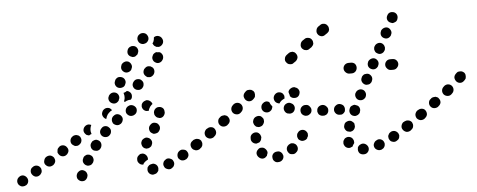

<svg xmlns="http://www.w3.org/2000/svg" viewBox="-65 -666 1998 804"><g transform="rotate(-5 934.0 -264.0)"><path d="M25 17Q27 8 22 0Q17 -8 8 -11Q-1 -13 -9 -8L-10 -7Q-18 -2 -20 7Q-22 16 -17 24Q-15 28 -11 30Q-8 33 -3 34Q1 35 5 34Q10 34 14 31H15Q23 26 25 17ZM273 2Q270 -6 261 -10Q257 -12 252 -12Q248 -12 244 -10Q240 -8 237 -5Q233 -2 232 2Q231 3 231 4Q228 12 231 21Q235 29 244 33Q252 36 261 33Q269 29 273 20Q273 20 273 19Q277 11 273 2ZM560 30Q564 29 567 25Q570 22 572 18Q573 14 573 9Q573 0 566 -7Q559 -13 550 -13L549 -12Q544 -12 540 -10Q536 -9 533 -5Q530 -2 528 2Q527 6 527 11Q527 20 534 27Q541 33 550 33L552 32Q556 32 560 30ZM634 9Q638 6 639 2Q641 -2 641 -7Q641 -11 639 -15Q636 -24 627 -27Q619 -31 610 -28L609 -27Q605 -25 602 -22Q598 -19 597 -15Q595 -11 595 -6Q595 -2 597 2Q600 11 609 14Q617 18 626 15L627 14Q631 12 634 9ZM81 -12Q84 -15 85 -20Q86 -24 85 -28Q85 -33 82 -37Q77 -45 68 -47Q59 -49 51 -44L50 -43Q42 -39 40 -30Q38 -20 43 -13Q48 -5 57 -2Q66 0 74 -5L75 -6Q79 -8 81 -12ZM494 -20Q487 -27 488 -36V-38Q488 -42 490 -46Q492 -50 496 -53Q499 -56 503 -58Q507 -59 512 -59Q521 -58 527 -51Q533 -44 533 -35V-34Q533 -33 533 -33Q533 -32 533 -32Q532 -31 531 -31Q523 -27 517 -21Q513 -17 511 -12Q510 -12 510 -12Q509 -12 509 -13Q500 -13 494 -20ZM703 -33Q705 -42 700 -50Q698 -54 694 -57Q691 -59 686 -60Q682 -61 678 -61Q673 -60 669 -58L668 -57Q660 -52 658 -43Q656 -34 660 -26Q663 -23 666 -20Q670 -17 674 -16Q679 -15 683 -16Q687 -16 691 -19H692Q700 -24 703 -33ZM305 -58Q303 -67 295 -71Q291 -74 287 -74Q282 -75 278 -74Q273 -72 270 -70Q266 -67 264 -63V-62Q259 -54 261 -45Q264 -36 272 -31Q276 -29 280 -28Q285 -28 289 -29Q293 -30 297 -33Q300 -36 303 -40V-41Q308 -49 305 -58ZM141 -49Q144 -53 145 -57Q146 -61 145 -66Q144 -70 142 -74Q139 -78 136 -80Q132 -83 128 -84Q123 -85 119 -84Q114 -83 111 -81L109 -80Q102 -75 100 -66Q97 -57 102 -49Q105 -46 108 -43Q112 -40 117 -39Q121 -38 125 -39Q130 -40 133 -42L135 -43Q138 -45 141 -49ZM762 -73Q763 -82 758 -90Q755 -93 752 -96Q748 -98 744 -99Q739 -100 735 -99Q730 -98 727 -95L726 -94Q718 -89 716 -80Q715 -71 720 -63Q723 -59 726 -57Q730 -55 735 -54Q739 -53 743 -54Q748 -55 751 -58H752Q760 -64 762 -73ZM200 -87Q203 -91 204 -95Q205 -99 204 -104Q203 -108 200 -112Q195 -120 186 -122Q177 -124 169 -119L168 -118Q165 -115 162 -112Q159 -108 159 -104Q158 -99 158 -95Q159 -91 162 -87Q167 -79 176 -77Q185 -75 193 -80L194 -81Q198 -83 200 -87ZM512 -95Q514 -86 522 -81Q526 -79 530 -78Q535 -78 539 -79Q543 -80 547 -83Q551 -85 553 -89V-90Q558 -98 556 -107Q553 -116 545 -121Q541 -123 537 -124Q532 -125 528 -123Q524 -122 520 -119Q517 -117 514 -113V-112Q509 -104 512 -95ZM344 -114Q343 -123 335 -129Q331 -131 327 -133Q323 -134 318 -133Q314 -132 310 -130Q306 -128 304 -124L303 -123Q297 -115 299 -106Q300 -97 308 -91Q311 -89 316 -88Q320 -87 324 -87Q329 -88 333 -90Q337 -93 339 -96L340 -97Q345 -105 344 -114ZM259 -126Q261 -129 262 -134Q263 -138 262 -143Q261 -147 259 -151Q256 -154 253 -157Q249 -159 245 -160Q240 -161 236 -160Q231 -159 228 -157L227 -156Q219 -151 217 -142Q215 -133 220 -125Q223 -121 227 -119Q230 -116 235 -115Q239 -115 243 -115Q248 -116 252 -119L253 -120Q256 -122 259 -126ZM549 -155Q551 -145 559 -141Q563 -138 567 -137Q572 -137 576 -138Q580 -139 584 -141Q588 -144 590 -148L591 -149Q596 -157 594 -166Q591 -175 584 -180Q580 -182 575 -183Q571 -184 567 -183Q562 -182 559 -179Q555 -176 553 -173L552 -172Q547 -164 549 -155ZM389 -165Q389 -174 382 -180Q376 -187 366 -187Q357 -187 351 -180L350 -179Q347 -176 345 -172Q343 -167 343 -163Q343 -159 345 -154Q347 -150 350 -147Q357 -141 366 -141Q376 -141 382 -148L383 -149Q389 -155 389 -165ZM275 -181Q277 -190 284 -195L285 -196Q291 -200 297 -200Q303 -200 309 -197Q305 -189 304 -180Q303 -171 306 -162Q306 -160 307 -159Q305 -158 303 -158Q299 -156 296 -154Q291 -155 286 -157Q282 -160 279 -164Q273 -172 275 -181ZM439 -198Q441 -202 442 -206Q443 -210 442 -215Q441 -219 438 -223Q433 -230 424 -232Q415 -234 407 -228L406 -227Q402 -225 400 -221Q397 -217 397 -213Q396 -209 397 -204Q398 -200 400 -196Q406 -189 415 -187Q424 -185 432 -191H433Q436 -194 439 -198ZM576 -217Q578 -212 581 -209Q583 -206 587 -204Q591 -202 596 -201Q605 -200 612 -206Q619 -213 620 -222Q620 -223 620 -223Q620 -228 619 -232Q618 -236 615 -240Q612 -243 608 -245Q604 -247 599 -247Q590 -248 583 -242Q576 -236 575 -226Q575 -226 575 -225Q575 -221 576 -217ZM359 -232Q356 -240 361 -249V-250Q366 -258 374 -261Q383 -264 392 -260Q394 -258 397 -256Q399 -253 401 -251Q397 -249 394 -247L393 -246Q386 -241 381 -234Q376 -226 374 -217Q373 -217 372 -217Q371 -218 370 -218Q362 -223 359 -232ZM502 -233Q506 -242 503 -251Q499 -259 491 -263Q482 -267 474 -264L472 -263Q464 -260 460 -252Q456 -243 459 -234Q461 -230 464 -227Q467 -224 471 -222Q475 -220 480 -220Q484 -220 488 -221L489 -222Q498 -225 502 -233ZM551 -235H550Q541 -234 534 -240Q527 -246 526 -256Q526 -260 527 -264Q529 -269 532 -272Q535 -275 539 -277Q543 -279 547 -280H548Q557 -280 563 -275Q570 -270 572 -262Q570 -260 568 -259Q561 -253 557 -244Q555 -240 554 -235Q553 -235 552 -235Q552 -235 551 -235ZM391 -294Q394 -285 402 -281Q411 -276 420 -279Q428 -282 433 -290V-292Q438 -300 435 -309Q432 -318 424 -322Q415 -326 406 -323Q398 -320 393 -312V-311Q388 -303 391 -294ZM458 -297Q459 -307 456 -316Q456 -317 455 -319Q457 -320 459 -320Q465 -322 470 -326Q474 -325 478 -323Q481 -321 484 -318Q490 -311 489 -302Q489 -294 483 -288Q483 -288 482 -288Q474 -288 466 -285L464 -284Q461 -283 458 -281Q457 -282 456 -282Q455 -283 454 -283Q457 -290 458 -297ZM542 -348Q543 -357 536 -364Q530 -371 521 -371Q512 -372 505 -366L504 -365Q497 -358 496 -349Q496 -340 502 -333Q505 -330 509 -328Q513 -326 518 -326Q522 -325 527 -327Q531 -328 534 -331L535 -332Q542 -339 542 -348ZM423 -356Q426 -347 434 -343Q443 -339 452 -342Q461 -344 465 -353V-354Q470 -362 467 -371Q464 -380 456 -384Q447 -388 438 -386Q430 -383 425 -375V-373Q420 -365 423 -356ZM592 -399Q592 -409 585 -415Q581 -418 577 -420Q573 -421 568 -421Q564 -421 560 -419Q556 -417 553 -413H552Q546 -406 546 -396Q547 -387 554 -381Q557 -378 561 -376Q565 -375 570 -375Q574 -375 578 -377Q582 -379 585 -382L586 -383Q592 -390 592 -399ZM455 -419Q458 -410 467 -405Q475 -401 484 -404Q493 -407 497 -415V-416Q502 -425 499 -433Q496 -442 488 -447Q479 -451 471 -448Q462 -445 457 -437V-436Q453 -427 455 -419ZM633 -461Q630 -470 622 -475Q621 -475 620 -475Q620 -475 619 -476Q613 -475 607 -477Q602 -476 598 -473Q593 -470 591 -465V-464Q586 -456 589 -447Q592 -438 600 -434Q608 -429 617 -432Q626 -435 630 -443L631 -444Q635 -452 633 -461ZM487 -481Q490 -472 499 -468Q503 -466 507 -465Q511 -465 516 -466Q520 -468 523 -471Q527 -473 529 -477V-479Q534 -487 531 -496Q528 -505 520 -509Q516 -511 511 -511Q507 -512 503 -510Q498 -509 495 -506Q491 -503 489 -499V-498Q485 -490 487 -481ZM623 -543Q632 -540 636 -532Q636 -531 637 -530Q641 -522 638 -513Q634 -504 626 -500Q622 -498 618 -498Q613 -498 609 -499Q605 -501 601 -504Q598 -507 596 -511Q596 -511 596 -512Q595 -512 595 -513Q595 -514 594 -515Q597 -518 599 -523Q602 -531 602 -539Q603 -540 604 -541Q605 -541 606 -542Q614 -546 623 -543ZM534 -546Q531 -537 535 -529Q539 -520 548 -517Q556 -514 565 -518Q565 -518 566 -518Q574 -522 578 -531Q581 -540 577 -548Q573 -557 565 -560Q556 -563 547 -560Q547 -559 546 -559Q537 -555 534 -546Z M762 -66Q765 -70 765 -74Q766 -79 765 -83Q764 -87 762 -91Q756 -99 747 -100Q738 -102 730 -96L727 -94Q723 -91 721 -88Q719 -84 718 -79Q717 -75 718 -71Q719 -66 722 -63Q727 -55 736 -53Q745 -52 753 -57L756 -60Q760 -62 762 -66ZM827 -118Q828 -127 823 -135Q818 -143 808 -144Q799 -145 792 -140L788 -138Q781 -132 779 -123Q778 -114 783 -106Q789 -99 798 -97Q807 -96 815 -101L818 -104Q825 -109 827 -118ZM888 -163Q889 -173 883 -180Q881 -184 877 -186Q873 -188 869 -189Q864 -189 860 -188Q855 -187 852 -185L849 -182Q841 -177 840 -167Q839 -158 844 -151Q850 -143 859 -142Q868 -141 876 -146L879 -149Q886 -154 888 -163ZM947 -211Q948 -220 942 -228Q936 -235 927 -236Q918 -237 910 -231L907 -228Q900 -222 899 -213Q898 -204 904 -196Q910 -189 920 -188Q929 -187 936 -193L939 -196Q946 -202 947 -211ZM1002 -255Q1003 -259 1003 -264Q1003 -268 1002 -272Q1000 -277 997 -280Q993 -283 989 -285Q985 -286 981 -286Q976 -286 972 -285Q968 -283 965 -280L962 -277Q955 -270 955 -261Q956 -252 962 -245Q969 -238 978 -238Q987 -238 994 -245L997 -248Q1000 -251 1002 -255Z M1094 18Q1100 11 1099 1Q1098 -3 1096 -7Q1094 -11 1090 -14Q1087 -17 1082 -18Q1078 -19 1074 -18H1072Q1063 -17 1057 -10Q1051 -2 1053 7Q1053 11 1055 15Q1057 19 1061 22Q1064 25 1069 26Q1073 27 1078 26H1079Q1088 25 1094 18ZM1011 6Q1002 5 996 -1Q995 -2 994 -3Q988 -10 988 -19Q989 -28 996 -34Q1002 -41 1012 -40Q1021 -40 1027 -33Q1028 -33 1028 -32Q1031 -29 1033 -24Q1035 -20 1034 -15Q1032 -11 1031 -7Q1031 -6 1031 -5Q1030 -4 1029 -3Q1028 -2 1027 -1Q1021 6 1011 6ZM1162 -22Q1163 -31 1157 -39Q1155 -42 1151 -44Q1147 -47 1142 -47Q1138 -48 1134 -47Q1129 -45 1126 -43L1125 -42Q1117 -36 1116 -27Q1115 -18 1121 -10Q1123 -7 1127 -4Q1131 -2 1136 -2Q1140 -1 1144 -2Q1149 -3 1152 -6L1153 -7Q1161 -13 1162 -22ZM1209 -73Q1209 -77 1209 -82Q1208 -86 1205 -90Q1203 -93 1199 -96Q1191 -101 1182 -99Q1173 -97 1168 -89L1167 -88Q1164 -84 1164 -80Q1163 -75 1164 -71Q1165 -67 1167 -63Q1170 -59 1174 -57Q1181 -52 1190 -54Q1200 -56 1205 -63V-65Q1208 -68 1209 -73ZM974 -67Q968 -74 969 -83V-85Q969 -94 976 -100Q983 -106 992 -106Q997 -106 1001 -104Q1005 -102 1008 -98Q1011 -95 1012 -91Q1014 -86 1014 -82L1013 -81Q1013 -76 1011 -72Q1009 -68 1006 -65Q1005 -64 1004 -63Q1003 -63 1001 -62Q998 -61 995 -60Q994 -60 994 -60Q993 -59 992 -59Q991 -59 990 -59Q980 -60 974 -67ZM985 -151Q985 -146 987 -142Q988 -138 991 -135Q994 -131 998 -129Q1002 -128 1007 -127Q1011 -127 1016 -129Q1020 -130 1023 -133Q1026 -136 1028 -140L1029 -142Q1031 -146 1031 -150Q1031 -155 1030 -159Q1028 -163 1025 -166Q1022 -170 1018 -172Q1009 -175 1001 -172Q992 -169 988 -161L987 -159Q986 -155 985 -151ZM1360 -150Q1364 -152 1367 -155Q1370 -158 1372 -162Q1373 -166 1373 -171Q1373 -180 1367 -187Q1360 -193 1351 -194H1350Q1345 -194 1341 -192Q1337 -190 1334 -187Q1330 -184 1329 -180Q1327 -176 1327 -171Q1327 -162 1334 -155Q1340 -149 1349 -149H1351Q1355 -148 1360 -150ZM1288 -152Q1292 -153 1296 -156Q1299 -159 1301 -163Q1303 -167 1303 -172Q1304 -181 1297 -188Q1291 -195 1282 -196H1280Q1271 -196 1264 -190Q1257 -184 1257 -174Q1256 -170 1258 -166Q1259 -162 1262 -158Q1265 -155 1269 -153Q1273 -151 1278 -151H1279Q1284 -150 1288 -152ZM1224 -162Q1232 -167 1233 -177Q1234 -186 1228 -193Q1223 -201 1214 -202H1212Q1203 -203 1196 -198Q1188 -192 1187 -183Q1186 -174 1191 -166Q1197 -159 1206 -157H1208Q1217 -156 1224 -162ZM1152 -174Q1160 -178 1163 -187Q1166 -196 1162 -204Q1158 -212 1149 -215L1148 -216Q1139 -219 1131 -215Q1122 -211 1119 -202Q1116 -193 1120 -185Q1124 -176 1133 -173H1135Q1143 -170 1152 -174ZM1025 -207Q1025 -198 1032 -191Q1039 -185 1048 -185Q1057 -185 1064 -192L1065 -193Q1068 -196 1069 -200Q1071 -204 1071 -209Q1070 -210 1069 -211Q1063 -218 1060 -227Q1059 -228 1059 -228Q1052 -232 1045 -231Q1038 -230 1032 -224L1031 -223Q1025 -217 1025 -207ZM1081 -234Q1078 -243 1082 -251Q1083 -252 1083 -253Q1088 -261 1097 -264Q1106 -266 1114 -262Q1118 -260 1121 -256Q1123 -253 1125 -248Q1125 -245 1125 -243Q1125 -240 1125 -237Q1123 -236 1121 -235Q1112 -231 1106 -224Q1104 -221 1102 -218Q1100 -218 1097 -219Q1095 -220 1092 -221Q1084 -225 1081 -234ZM1155 -277Q1163 -282 1172 -280Q1173 -280 1173 -279Q1182 -277 1187 -269Q1192 -261 1189 -252Q1187 -243 1179 -238Q1171 -234 1162 -236Q1161 -236 1161 -236Q1157 -237 1154 -239Q1150 -242 1148 -245Q1148 -250 1146 -254Q1145 -258 1144 -261Q1144 -262 1144 -262Q1144 -263 1144 -264Q1147 -273 1155 -277Z M1194 -403Q1195 -412 1189 -420Q1187 -423 1183 -426Q1179 -428 1175 -429Q1170 -429 1166 -428Q1162 -427 1158 -424L1150 -418Q1142 -412 1141 -403Q1139 -394 1145 -387Q1148 -383 1151 -381Q1155 -378 1160 -378Q1164 -377 1169 -378Q1173 -379 1176 -382L1185 -388Q1192 -394 1194 -403ZM1262 -448Q1264 -451 1265 -456Q1265 -460 1264 -465Q1263 -469 1260 -473Q1255 -480 1246 -481Q1236 -483 1229 -477L1220 -471Q1213 -465 1212 -456Q1210 -447 1216 -439Q1219 -436 1222 -434Q1226 -431 1231 -431Q1235 -430 1239 -431Q1244 -432 1247 -435L1256 -441Q1259 -444 1262 -448ZM1333 -500Q1335 -504 1336 -509Q1336 -513 1335 -517Q1334 -522 1331 -525Q1329 -529 1325 -531Q1321 -534 1317 -534Q1312 -535 1308 -534Q1303 -533 1300 -530L1291 -524Q1284 -518 1283 -509Q1281 -500 1287 -492Q1292 -485 1302 -483Q1311 -482 1318 -488L1327 -494Q1330 -497 1333 -500Z M1434 25H1435Q1445 25 1451 19Q1458 12 1458 3Q1458 -2 1456 -6Q1454 -10 1451 -13Q1448 -16 1444 -18Q1440 -20 1435 -20H1434Q1430 -20 1426 -18Q1421 -16 1418 -13Q1415 -10 1413 -6Q1412 -2 1412 3Q1412 12 1418 19Q1425 25 1434 25ZM1519 7Q1522 4 1524 0Q1526 -4 1526 -8Q1527 -12 1525 -17Q1522 -26 1514 -30Q1506 -34 1497 -31L1496 -30Q1487 -27 1483 -19Q1478 -11 1481 -2Q1484 7 1493 11Q1501 15 1510 12H1511Q1515 10 1519 7ZM1370 -8Q1361 -11 1357 -19Q1356 -20 1356 -21Q1354 -25 1354 -29Q1354 -34 1355 -38Q1357 -42 1360 -46Q1362 -49 1367 -51Q1375 -55 1384 -52Q1393 -49 1397 -40Q1397 -40 1397 -40Q1399 -37 1399 -33Q1400 -29 1399 -25Q1395 -20 1392 -14Q1392 -13 1392 -13Q1391 -12 1390 -11Q1388 -10 1387 -10Q1379 -5 1370 -8ZM1585 -25Q1588 -29 1589 -33Q1590 -38 1590 -42Q1589 -46 1587 -50Q1582 -58 1573 -61Q1564 -63 1556 -59L1555 -58Q1551 -56 1548 -52Q1546 -49 1544 -44Q1543 -40 1544 -36Q1544 -31 1547 -27Q1551 -19 1560 -17Q1569 -14 1577 -19L1578 -20Q1582 -22 1585 -25ZM1645 -65Q1647 -69 1648 -73Q1649 -77 1648 -82Q1647 -86 1644 -90Q1639 -98 1630 -99Q1621 -101 1613 -95H1612Q1608 -92 1606 -88Q1604 -85 1603 -80Q1602 -76 1603 -71Q1604 -67 1607 -63Q1609 -60 1613 -57Q1617 -55 1621 -54Q1625 -53 1630 -54Q1634 -55 1638 -58L1639 -59Q1643 -61 1645 -65ZM1365 -88Q1361 -96 1365 -105V-106Q1368 -115 1377 -118Q1385 -122 1394 -119Q1398 -117 1401 -114Q1405 -111 1407 -107Q1408 -103 1408 -98Q1409 -94 1407 -90V-89Q1405 -84 1402 -81Q1399 -78 1395 -76Q1393 -75 1391 -75Q1389 -74 1387 -74Q1383 -75 1378 -76Q1378 -76 1378 -76Q1377 -76 1377 -76Q1369 -79 1365 -88ZM1392 -153Q1395 -144 1404 -140Q1408 -139 1412 -138Q1417 -138 1421 -140Q1425 -141 1428 -144Q1432 -147 1434 -151V-153Q1438 -161 1435 -170Q1432 -179 1423 -182Q1419 -184 1415 -185Q1410 -185 1406 -183Q1402 -182 1398 -179Q1395 -176 1393 -171V-170Q1389 -162 1392 -153ZM1422 -217Q1425 -208 1433 -204Q1442 -200 1451 -203Q1459 -206 1464 -214V-215Q1468 -224 1465 -232Q1462 -241 1454 -245Q1445 -249 1437 -246Q1428 -243 1424 -235L1423 -234Q1419 -226 1422 -217ZM1453 -280Q1456 -271 1465 -266Q1469 -264 1473 -264Q1477 -264 1482 -265Q1486 -266 1489 -269Q1493 -272 1495 -276V-277Q1500 -286 1497 -295Q1494 -303 1486 -308Q1482 -310 1477 -310Q1473 -310 1468 -309Q1464 -308 1461 -305Q1457 -302 1455 -298V-297Q1450 -288 1453 -280ZM1389 -324Q1382 -331 1382 -340Q1382 -349 1389 -356Q1396 -362 1405 -362H1415Q1424 -362 1431 -356Q1437 -349 1437 -340Q1437 -331 1431 -324Q1424 -317 1415 -317H1405Q1396 -317 1389 -324ZM1605 -324Q1612 -331 1612 -340Q1612 -349 1605 -356Q1599 -362 1589 -362H1580Q1570 -362 1564 -356Q1557 -349 1557 -340Q1557 -331 1564 -324Q1570 -317 1580 -317H1589Q1599 -317 1605 -324ZM1485 -342Q1488 -333 1496 -329Q1505 -324 1514 -327Q1522 -330 1527 -338V-339Q1532 -348 1529 -357Q1526 -365 1518 -370Q1510 -374 1501 -371Q1492 -368 1487 -360V-359Q1483 -351 1485 -342ZM1517 -413Q1516 -408 1518 -404Q1519 -400 1522 -396Q1525 -393 1529 -391Q1537 -386 1546 -389Q1555 -392 1559 -400L1560 -401Q1562 -405 1562 -410Q1563 -414 1561 -418Q1560 -423 1557 -426Q1554 -430 1550 -432Q1542 -436 1533 -433Q1524 -430 1520 -422L1519 -421Q1517 -417 1517 -413ZM1550 -466Q1553 -457 1561 -453Q1570 -448 1579 -451Q1587 -454 1592 -462V-463Q1597 -472 1594 -480Q1591 -489 1583 -494Q1575 -498 1566 -495Q1557 -492 1552 -484V-483Q1548 -475 1550 -466ZM1582 -527Q1586 -518 1594 -515Q1598 -513 1602 -512Q1607 -512 1611 -514Q1615 -515 1619 -518Q1622 -521 1624 -525V-526Q1628 -535 1625 -544Q1622 -552 1614 -556Q1609 -558 1605 -558Q1601 -559 1596 -557Q1592 -556 1589 -553Q1586 -550 1584 -546L1583 -544Q1579 -536 1582 -527Z M1648 -66Q1651 -70 1651 -74Q1652 -79 1651 -83Q1650 -87 1648 -91Q1642 -99 1633 -100Q1624 -102 1616 -96L1613 -94Q1609 -91 1607 -88Q1605 -84 1604 -79Q1603 -75 1604 -71Q1605 -66 1608 -63Q1613 -55 1622 -53Q1631 -52 1639 -57L1642 -60Q1646 -62 1648 -66ZM1713 -118Q1714 -127 1709 -135Q1704 -143 1694 -144Q1685 -145 1678 -140L1674 -138Q1667 -132 1665 -123Q1664 -114 1669 -106Q1675 -99 1684 -97Q1693 -96 1701 -101L1704 -104Q1711 -109 1713 -118ZM1774 -163Q1775 -173 1769 -180Q1767 -184 1763 -186Q1759 -188 1755 -189Q1750 -189 1746 -188Q1741 -187 1738 -185L1735 -182Q1727 -177 1726 -167Q1725 -158 1730 -151Q1736 -143 1745 -142Q1754 -141 1762 -146L1765 -149Q1772 -154 1774 -163ZM1833 -211Q1834 -220 1828 -228Q1822 -235 1813 -236Q1804 -237 1796 -231L1793 -228Q1786 -222 1785 -213Q1784 -204 1790 -196Q1796 -189 1806 -188Q1815 -187 1822 -193L1825 -196Q1832 -202 1833 -211ZM1888 -255Q1889 -259 1889 -264Q1889 -268 1888 -272Q1886 -277 1883 -280Q1879 -283 1875 -285Q1871 -286 1867 -286Q1862 -286 1858 -285Q1854 -283 1851 -280L1848 -277Q1841 -270 1841 -261Q1842 -252 1848 -245Q1855 -238 1864 -238Q1873 -238 1880 -245L1883 -248Q1886 -251 1888 -255Z"/></g></svg>

Font: FRB American Cursive Guidelines Dotted Extrabold
Style: Bold Italic
Weight: 800
Italic angle: -25°
Version: Version 2.0;Modular Font Editor K font №1